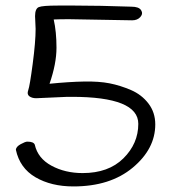

<svg xmlns="http://www.w3.org/2000/svg" viewBox="-20 -672 618 690"><path d="M455 -599 228 -603Q195 -603 173 -602Q183 -558 183 -500.5Q183 -443 158 -371Q228 -378 282 -379Q336 -380 374 -372.5Q412 -365 450.5 -348.5Q489 -332 513.5 -300Q538 -268 538 -225Q538 -137 457 -69.5Q376 -2 244 -2Q164 -2 107.5 -35Q51 -68 37 -134Q38 -145 54.5 -154Q71 -163 78 -163Q101 -163 105 -152Q116 -103 165 -76.5Q214 -50 277 -50Q370 -50 423.5 -103Q477 -156 477 -227Q477 -324 238 -324Q230 -324 222 -324L110 -319Q95 -319 85.5 -326Q76 -333 81.5 -348Q87 -363 97.5 -442.5Q108 -522 108 -568Q108 -568 106 -614Q106 -641 119.5 -646.5Q133 -652 187 -652H250Q336 -652 452 -648Q479 -648 487 -635.5Q495 -623 484.5 -611Q474 -599 455 -599Z"/></svg>

Font: Handlee
Style: Regular
Weight: 400
Designer: Joe Prince
Foundry: Joe Prince
Version: Version 1.001